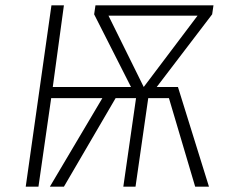

<svg xmlns="http://www.w3.org/2000/svg" viewBox="-20 -704 857 724"><path d="M785 -684 780 -650 571 -376H651L768 0H716L617 -334H539L491 0H445L493 -334H416L221 0H168L366 -334H173L125 0H77L174 -684H221L179 -376H474L335 -650L340 -684ZM389 -645 522 -376 725 -645Z"/></svg>

Font: Fira Sans ExtraLight
Style: Italic
Weight: 275
Italic angle: -8°
Designer: Carrois Corporate & Edenspiekermann AG
Foundry: Carrois Corporate GbR & Edenspiekermann AG
Version: Version 4.203